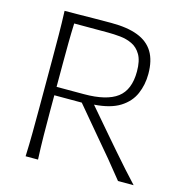

<svg xmlns="http://www.w3.org/2000/svg" viewBox="-108 -834 897 934"><g transform="rotate(15 340.5 -367.0)"><path d="M164.6 -685.1H335.4Q364.7 -685.1 397 -681.9Q429.2 -678.7 457 -665.5Q484.9 -652.3 502.4 -622.3Q520 -592.3 520 -538.1Q520 -445.8 466.6 -405.5Q413.1 -365.2 299.3 -365.2H161.6V-481Q161.6 -537.6 162.1 -586.4Q162.6 -635.3 164.6 -685.1ZM103.5 -732.4Q106 -670.4 106.4 -613.3Q106.9 -556.2 106.9 -488.3V-243.7Q106.9 -176.3 106.4 -119.1Q106 -62 103.5 0H166Q163.1 -62 162.4 -119.1Q161.6 -176.3 161.6 -243.7V-322.8H299.8L418.9 -181.2Q456.5 -137.7 493.4 -93Q530.3 -48.3 568.8 0H647.5Q621.1 -28.3 588.9 -64Q556.6 -99.6 524.2 -137.5Q491.7 -175.3 462.9 -208.5L359.9 -328.6Q442.4 -334.5 489.5 -364.3Q536.6 -394 556.6 -440.4Q576.7 -486.8 576.7 -541Q576.7 -608.9 550.8 -651.4Q524.9 -693.8 472.4 -714.1Q419.9 -734.4 338.9 -734.4Q288.6 -734.4 246.3 -733.9Q204.1 -733.4 168.7 -732.9Q133.3 -732.4 103.5 -732.4Z"/></g></svg>

Font: Pinar FD VF
Style: Regular
Weight: 300
Designer: Amin Abedi
Version: Version 2.000